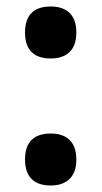

<svg xmlns="http://www.w3.org/2000/svg" viewBox="-20 -563 313 591"><path d="M136 -383C178 -383 215 -402 215 -463C215 -524 178 -543 136 -543C92 -543 57 -524 57 -463C57 -402 92 -383 136 -383ZM136 8C178 8 215 -12 215 -72C215 -133 178 -152 136 -152C92 -152 57 -133 57 -72C57 -12 92 8 136 8Z"/></svg>

Font: Noto Serif Khmer Condensed ExtraBold
Style: Regular
Weight: 800
Width: 3
Designer: Danh Hong and the Monotype Design Team
Foundry: Monotype Imaging Inc.
Version: Version 2.004